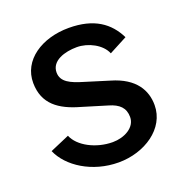

<svg xmlns="http://www.w3.org/2000/svg" viewBox="-105 -633 702 737"><g transform="rotate(-20 246.0 -264.5)"><path d="M258 11C364 11 462 -53 462 -149C462 -208 432 -267 335 -295L238 -325C187 -340 151 -356 151 -395C151 -443 208 -460 257 -460C303 -460 356 -433 372 -393L446 -432C414 -497 357 -540 253 -540C143 -540 52 -481 53 -387C54 -301 111 -262 193 -239L295 -208C337 -196 358 -175 358 -138C358 -95 310 -70 263 -70C195 -70 128 -105 109 -152L30 -118C60 -48 150 11 258 11Z"/></g></svg>

Font: Cheyenne Sans Medium
Style: Regular
Weight: 500
Designer: The Public Sans project authors (U.S. Web Design System), Libre Franklin designed by Pablo Impallari and Rodrigo Fuenzal
Foundry: The Cheyenne Sans Project Authors
Version: Version 2.007